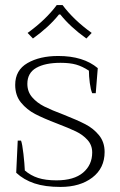

<svg xmlns="http://www.w3.org/2000/svg" viewBox="-20 -728 472 758"><path d="M89 -598Q161 -650 204 -708H227Q270 -650 342 -598L321 -576Q258 -621 218 -671H213Q173 -621 110 -576ZM44 -46 50 -173H63Q68 -160 72.5 -120.5Q77 -81 78 -55Q101 -35 130.5 -25.5Q160 -16 203 -16Q272 -16 308 -46.5Q344 -77 344 -126Q344 -155 325.5 -175.5Q307 -196 280 -209Q253 -222 206 -240Q151 -261 118.5 -278Q86 -295 63 -323Q40 -351 40 -393Q40 -451 88.5 -479Q137 -507 210 -507Q309 -507 366 -459L358 -360H344Q338 -374 334.5 -400.5Q331 -427 331 -449Q305 -466 280.5 -473Q256 -480 219 -480Q158 -480 123 -460Q88 -440 88 -397Q88 -366 107 -344Q126 -322 155 -307.5Q184 -293 232 -275Q285 -254 317 -237.5Q349 -221 371 -194Q393 -167 393 -128Q393 -64 344.5 -27Q296 10 219 10Q158 10 116 -4Q74 -18 44 -46Z"/></svg>

Font: Trirong ExtraLight
Style: Regular
Weight: 275
Designer: Katatrad Team
Foundry: CadsonDemak
Version: Version 1.001